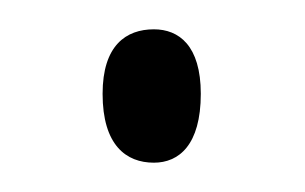

<svg xmlns="http://www.w3.org/2000/svg" viewBox="-20 -422 208 131"><path d="M85 -311C102 -311 117 -323 117 -358C117 -391 102 -402 85 -402C66 -402 50 -391 50 -358C50 -323 66 -311 85 -311Z"/></svg>

Font: Noto Serif Lao ExtraCondensed ExtraLight
Style: Regular
Weight: 200
Width: 2
Designer: Monotype Design Team
Foundry: Monotype Imaging Inc.
Version: Version 2.003